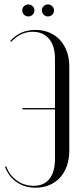

<svg xmlns="http://www.w3.org/2000/svg" viewBox="-20 -842 380 869"><path d="M293.6 -160.4V-542Q293.6 -578.8 282.4 -609.2Q271.2 -639.6 251.4 -661.2Q231.5 -682.8 203.3 -694.6Q175.1 -706.5 140.1 -706.5Q105.6 -706.5 77.6 -694.4Q49.5 -682.2 26.1 -656.5L30.1 -652.5Q51.8 -675.5 75.8 -686.8Q99.8 -698.1 127.6 -698.1Q175.4 -698.1 202.1 -666Q228.9 -633.9 228.9 -576.5V-124.5Q228.9 -64.1 203.9 -32.5Q178.9 -0.9 132 -0.9Q110.6 -0.9 91.4 -7.1Q72.2 -13.4 56.2 -24.8Q40.2 -36.2 27.9 -52.4Q15.5 -68.5 8.5 -88.9L2.5 -86.9Q20.4 -41.2 56.4 -16.9Q92.4 7.5 141.2 7.5Q176 7.5 204.1 -4.6Q232.1 -16.6 252 -38.6Q271.9 -60.5 282.8 -91.5Q293.6 -122.5 293.6 -160.4ZM81.5 -347H252V-353H81.5ZM80.8 -795.2Q80.8 -783.8 88.7 -775.7Q96.6 -767.6 107.8 -767.6Q119.9 -767.6 127.8 -775.6Q135.8 -783.5 135.8 -795.2Q135.8 -806.4 127.5 -814.1Q119.2 -821.9 107.8 -821.9Q96.6 -821.9 88.7 -814.1Q80.8 -806.4 80.8 -795.2ZM169.5 -795.2Q169.5 -784.1 177.4 -775.9Q185.4 -767.6 196.9 -767.6Q208.6 -767.6 216.6 -775.4Q224.5 -783.1 224.5 -795.2Q224.5 -806.4 216.2 -814.1Q208 -821.9 196.9 -821.9Q185.4 -821.9 177.4 -813.9Q169.5 -806 169.5 -795.2Z"/></svg>

Font: Moniqa Black
Style: Regular
Weight: 900
Designer: Rajesh Rajput
Foundry: Rajesh Rajput
Version: Version 1.000